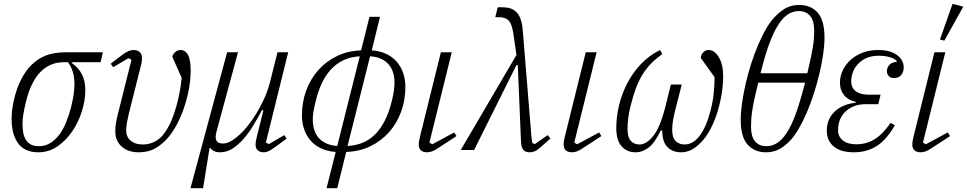

<svg xmlns="http://www.w3.org/2000/svg" viewBox="-20 -786 5067 1006"><path d="M357 -460 356 -456Q391 -432 409 -397Q427 -362 427 -313Q427 -260 409 -202.5Q391 -145 358.5 -97.5Q326 -50 281 -19Q236 12 181 12Q109 12 75 -35Q41 -82 41 -161Q41 -203 49 -244Q57 -285 70.5 -322.5Q84 -360 103 -391.5Q122 -423 143 -444Q178 -479 221 -495.5Q264 -512 327 -512H519L507 -460ZM184 -20Q216 -20 242.5 -36Q269 -52 290 -79.5Q311 -107 326 -144Q341 -181 352 -223Q362 -264 366 -292Q370 -320 370 -347Q370 -415 336 -460H314Q242 -460 192 -409Q142 -358 117 -257Q106 -211 102 -185.5Q98 -160 98 -137Q98 -111 102 -89.5Q106 -68 116 -52.5Q126 -37 142.5 -28.5Q159 -20 184 -20Z M560 -452 616 -495Q638 -512 652.5 -518Q667 -524 681 -524Q698 -524 711 -514Q724 -504 724 -482Q724 -474 723 -465Q722 -456 718 -441L655 -190Q647 -155 644 -136.5Q641 -118 641 -104Q641 -69 664.5 -49Q688 -29 727 -29Q785 -29 825 -69Q843 -87 860.5 -118.5Q878 -150 892 -190.5Q906 -231 916.5 -279Q927 -327 932 -378L883 -488Q886 -503 898.5 -513.5Q911 -524 927 -524Q951 -524 965 -498.5Q979 -473 979 -416Q979 -368 969 -315.5Q959 -263 941.5 -213.5Q924 -164 899.5 -121Q875 -78 846 -49Q812 -16 780 -2Q748 12 706 12Q651 12 617.5 -18Q584 -48 584 -99Q584 -119 587 -138Q590 -157 597 -186L669 -473L653 -481L573 -434Z M1170 -512H1227L1114 -95Q1110 -80 1110 -68Q1110 -34 1148 -34Q1178 -34 1215.5 -63.5Q1253 -93 1288 -139.5Q1323 -186 1351.5 -242.5Q1380 -299 1394 -353L1434 -512H1490L1373 -39L1389 -31L1469 -78L1482 -60L1425 -18Q1402 -1 1388.5 5.5Q1375 12 1361 12Q1343 12 1331 2Q1319 -8 1319 -30Q1319 -43 1326 -71L1360 -207L1353 -210Q1333 -172 1309.5 -132.5Q1286 -93 1258.5 -61Q1231 -29 1200 -8.5Q1169 12 1133 12Q1114 12 1101 5.5Q1088 -1 1082 -11H1078L1044 200H978Z M1739 10Q1695 7 1661.5 -9Q1628 -25 1606 -51Q1584 -77 1573 -110.5Q1562 -144 1562 -181Q1562 -251 1584.5 -312Q1607 -373 1648 -419Q1689 -465 1746 -492.5Q1803 -520 1872 -522L1916 -698H1971L1928 -522Q1972 -519 2005 -503Q2038 -487 2060 -461Q2082 -435 2093 -401.5Q2104 -368 2104 -331Q2104 -261 2081.5 -200Q2059 -139 2018 -93Q1977 -47 1920 -19.5Q1863 8 1794 10L1747 200H1691ZM1865 -491Q1689 -481 1635 -259Q1630 -239 1626.5 -223.5Q1623 -208 1621.5 -196Q1620 -184 1619.5 -175Q1619 -166 1619 -157Q1619 -131 1626 -107.5Q1633 -84 1648 -65.5Q1663 -47 1687.5 -35.5Q1712 -24 1747 -21ZM1801 -21Q1891 -26 1947.5 -84Q2004 -142 2032 -253Q2042 -293 2044.5 -315.5Q2047 -338 2047 -355Q2047 -381 2040 -404.5Q2033 -428 2018 -446.5Q2003 -465 1978.5 -477Q1954 -489 1919 -491Z M2372 -73 2280 -13Q2258 2 2244.5 7Q2231 12 2217 12Q2198 12 2186 2Q2174 -8 2174 -30Q2174 -44 2181 -72L2290 -512H2347L2230 -39L2245 -30L2360 -92Z M2686 -498 2669 -615Q2661 -664 2643.5 -680Q2626 -696 2595 -696H2575L2588 -748H2610Q2634 -748 2652.5 -742.5Q2671 -737 2685 -723.5Q2699 -710 2707.5 -686.5Q2716 -663 2719 -628L2763 -88Q2765 -59 2769 -37L2782 -31L2850 -78L2864 -60L2813 -15Q2794 2 2781 7Q2768 12 2755 12Q2735 12 2723.5 0.5Q2712 -11 2710 -40L2693 -445H2686L2464 0H2394Z M3131 -73 3039 -13Q3017 2 3003.5 7Q2990 12 2976 12Q2957 12 2945 2Q2933 -8 2933 -30Q2933 -44 2940 -72L3049 -512H3106L2989 -39L3004 -30L3119 -92Z M3552 -343 3519 -213Q3509 -174 3505.5 -149.5Q3502 -125 3502 -105Q3502 -65 3520 -47Q3538 -29 3567 -29Q3612 -29 3647 -76Q3682 -123 3704 -211Q3715 -253 3719.5 -297Q3724 -341 3724 -382L3652 -482Q3653 -499 3664.5 -511.5Q3676 -524 3693 -524Q3724 -524 3746.5 -486Q3769 -448 3769 -388Q3769 -338 3760 -286.5Q3751 -235 3735.5 -188Q3720 -141 3698.5 -102.5Q3677 -64 3652 -39Q3623 -10 3599 1Q3575 12 3549 12Q3504 12 3477 -15.5Q3450 -43 3450 -101L3443 -104Q3412 -39 3379.5 -13.5Q3347 12 3310 12Q3264 12 3236.5 -20Q3209 -52 3209 -115Q3209 -172 3223 -232Q3237 -292 3265.5 -347.5Q3294 -403 3337 -449Q3380 -495 3438 -524L3450 -503Q3417 -479 3392 -453.5Q3367 -428 3347.5 -397Q3328 -366 3313 -326.5Q3298 -287 3285 -235Q3276 -201 3272 -169.5Q3268 -138 3268 -112Q3268 -67 3285 -48Q3302 -29 3331 -29Q3367 -29 3403 -74Q3439 -119 3466 -226L3495 -343Z M3994 12Q3933 12 3897 -28.5Q3861 -69 3861 -159Q3861 -198 3868 -246.5Q3875 -295 3887 -347.5Q3899 -400 3916 -453Q3933 -506 3953.5 -553.5Q3974 -601 3997 -640Q4020 -679 4045 -703Q4074 -732 4102.5 -746Q4131 -760 4167 -760Q4229 -760 4264.5 -719.5Q4300 -679 4300 -589Q4300 -550 4293 -501.5Q4286 -453 4273.5 -400.5Q4261 -348 4244 -295Q4227 -242 4206.5 -194.5Q4186 -147 4163 -108Q4140 -69 4116 -45Q4087 -16 4058.5 -2Q4030 12 3994 12ZM3996 -20Q4025 -20 4051.5 -36.5Q4078 -53 4102.5 -90.5Q4127 -128 4149.5 -189.5Q4172 -251 4195 -341L4198 -353H3953Q3941 -305 3933.5 -270.5Q3926 -236 3922 -210Q3918 -184 3916.5 -164Q3915 -144 3915 -124Q3915 -70 3936.5 -45Q3958 -20 3996 -20ZM4165 -728Q4136 -728 4109.5 -711.5Q4083 -695 4058.5 -657Q4034 -619 4011 -557.5Q3988 -496 3966 -406L3965 -402H4210Q4221 -448 4228 -481Q4235 -514 4239 -539Q4243 -564 4244.5 -584Q4246 -604 4246 -624Q4246 -678 4224.5 -703Q4203 -728 4165 -728Z M4515 -240Q4461 -240 4423.5 -212.5Q4386 -185 4375 -140Q4371 -123 4371 -104Q4371 -71 4396 -50.5Q4421 -30 4467 -30Q4519 -30 4562 -56Q4605 -82 4646 -142L4669 -130Q4625 -53 4573 -20.5Q4521 12 4454 12Q4385 12 4348.5 -18.5Q4312 -49 4312 -102Q4312 -161 4352.5 -200.5Q4393 -240 4464 -248V-252Q4424 -261 4402.5 -287.5Q4381 -314 4381 -352Q4381 -386 4395.5 -417Q4410 -448 4436.5 -472Q4463 -496 4499.5 -510Q4536 -524 4581 -524Q4645 -524 4680 -497.5Q4715 -471 4715 -433Q4715 -408 4701.5 -392.5Q4688 -377 4665 -377Q4646 -377 4636.5 -387.5Q4627 -398 4627 -413Q4627 -431 4639.5 -445.5Q4652 -460 4678 -462V-468Q4646 -494 4584 -494Q4529 -494 4492 -465.5Q4455 -437 4444 -392Q4440 -376 4440 -360Q4440 -326 4464 -308Q4488 -290 4530 -290H4594L4582 -240Z M4958 -73 4866 -13Q4844 2 4830.5 7Q4817 12 4803 12Q4784 12 4772 2Q4760 -8 4760 -30Q4760 -44 4767 -72L4876 -512H4933L4816 -39L4831 -30L4946 -92ZM4971 -766 5027 -751 4928 -573 4905 -579Z"/></svg>

Font: IBM Plex Serif Light
Style: Italic
Weight: 300
Italic angle: -14°
Designer: Mike Abbink, Paul van der Laan, Pieter van Rosmalen
Foundry: Bold Monday
Version: Version 3.001